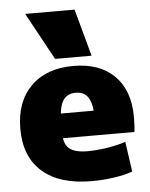

<svg xmlns="http://www.w3.org/2000/svg" viewBox="-55 -836 694 891"><g transform="rotate(-5 291.5 -390.0)"><path d="M337 10Q187 10 107 -60Q27 -130 27 -260Q27 -386 99 -458Q171 -530 297 -530Q420 -530 488.5 -461.5Q557 -393 557 -270Q557 -252 556 -230Q555 -208 553 -200H137V-315H398L375 -280Q375 -345 356.5 -375Q338 -405 297 -405Q257 -405 238 -375Q219 -345 219 -280V-220Q219 -172 245 -151Q271 -130 329 -130Q372 -130 422 -138Q472 -146 507 -158L527 -18Q492 -5 440.5 2.5Q389 10 337 10ZM216 -570 96 -790H326L386 -570Z"/></g></svg>

Font: M PLUS 1 Black
Style: Regular
Weight: 900
Designer: Coji Morishita
Foundry: UNDERFOREST DESIGN
Version: Version 1.001